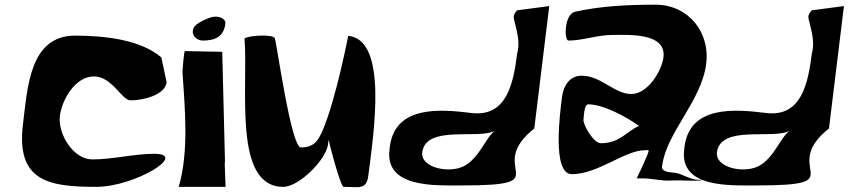

<svg xmlns="http://www.w3.org/2000/svg" viewBox="-20 -797 3620 819"><path d="M668.3 -552C579.4 -628.5 424.2 -645 300.2 -645C104.6 -645 97.2 -417.9 78.3 -270C46.5 -21.5 190.6 0 391.7 0C553.7 0 789.5 -142.4 634.8 -141C547.1 -140.2 462.1 -117 373.7 -117C291.6 -117 225.8 -227.2 235.5 -303C244.5 -373.2 301.9 -471 380 -471C459.9 -471 497.4 -369 537.9 -369C589.3 -369 683.7 -390.8 690.8 -446Z M888.1 -725C882.2 -723.8 860.3 -719 827.8 -699C812.5 -689.6 804.5 -681.1 802.5 -666C799.4 -641.4 823.2 -624 845.2 -624C897.3 -624 934.2 -640.1 941.4 -696C944.2 -718.4 911.7 -730 888.1 -725ZM742.3 0H942.3L938.6 -96C940.6 -111.4 938.8 -128.9 938.8 -144L928 -576L769.4 -579C765.8 -590 758.1 -494.9 758.3 -492C768 -340.4 787.2 -152.2 742.3 0Z M1551.1 -48C1574.8 -232.6 1635.3 -628 1465.4 -644C1465.4 -644 1412.6 -372 1357.1 -243C1338.7 -200.3 1321.9 -168 1263.5 -168C1221.5 -168 1160.4 -614.7 1152.1 -634C1144.4 -652 1040.6 -646 1023 -633C1039.7 -423.8 972.4 0 1188 0C1256.3 0 1370.9 -116.3 1379 -180L1381.7 -201C1381.2 -197.3 1431.8 0 1446 0C1510 0 1543.1 14.9 1551.1 -48Z M1940.7 -81C1870.7 -60 1773.8 -89.8 1781.1 -147C1796.5 -267.1 2022.6 -199.5 2093 -240C2052.1 -216.4 2020.4 -105 1940.7 -81ZM2322.9 -771 2185.6 -753C2164.8 -729 2170.8 -723.1 2177.9 -693C2187.5 -652.8 2198.2 -613.3 2185.8 -567C2169.7 -441.1 2141.7 -297 1991.6 -315C1861.4 -330.6 1657.1 -352 1641.6 -159C1620.6 5.8 1837.6 -6 1952.1 -6C2371 -6 2040.9 -75.7 2259.1 -249Z M2705.6 -260C2649.8 -234.6 2624.1 -186 2542.1 -186C2512.3 -186 2466.3 -265.4 2468.9 -286C2470.3 -296.6 2470.8 -352 2489.4 -352C2553.1 -352 2653.4 -298.1 2705.6 -260ZM2432.9 -747C2386.6 -736.7 2385.3 -624 2405.2 -624C2466.7 -624 2526.7 -648 2594.2 -648C2662.9 -648 2823.5 -658.1 2810 -552C2802.5 -494 2743.4 -396 2673 -396C2599.8 -396 2545.2 -474 2461 -474C2410 -474 2383.6 -431.7 2377.5 -384C2368.8 -316.2 2333.8 -54 2419.3 -54C2530.1 -54 2645.8 -156 2729.3 -156C2729.3 -156 2747.8 -159.5 2746.9 -153C2745 -137.9 2696 -36 2696 -36H2723C2764.1 -36 2801.9 -23.9 2844.8 -27C2881 -29.7 2964.4 -22 2977.2 -30H2959.2C2923.2 -30 2893.4 -55.5 2858 -60C2837.7 -62.6 2795.4 -62.5 2805.2 -93C2822.9 -230.8 2972.1 -365.8 2992.5 -525C3009.4 -657.3 2918.2 -777 2775.7 -777C2662.5 -777 2545.1 -771.9 2432.9 -747Z M3197.7 -81C3127.7 -60 3030.8 -89.8 3038.1 -147C3053.5 -267.1 3279.6 -199.5 3350 -240C3309.1 -216.4 3277.4 -105 3197.7 -81ZM3579.9 -771 3442.6 -753C3421.8 -729 3427.8 -723.1 3434.9 -693C3444.5 -652.8 3455.2 -613.3 3442.8 -567C3426.7 -441.1 3398.7 -297 3248.6 -315C3118.4 -330.6 2914.1 -352 2898.6 -159C2877.6 5.8 3094.6 -6 3209.1 -6C3628 -6 3297.9 -75.7 3516.1 -249Z"/></svg>

Font: Rocketfuel
Style: Italic
Weight: 400
Designer: Mew Too
Foundry: Cannot Into Space Fonts.
Version: Version 0.27